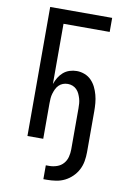

<svg xmlns="http://www.w3.org/2000/svg" viewBox="-103 -794 705 1077"><g transform="rotate(10 250.0 -256.0)"><path d="M223 223V144H243Q265 144 286.5 136.5Q308 129 322.5 112.5Q337 96 342.5 74.5Q348 53 348 31V-202Q348 -216 347 -230Q346 -244 342 -257.5Q338 -271 332 -284Q326 -297 316 -307Q306 -317 293 -322Q280 -327 266 -327Q251 -327 238 -322Q225 -317 215 -307Q205 -297 199 -284Q193 -271 189 -257.5Q185 -244 184 -230Q183 -216 183 -202V0H93V-735H446V-655H183V-312Q190 -332 200.5 -349.5Q211 -367 226.5 -380.5Q242 -394 262 -400.5Q282 -407 303 -407Q326 -407 348 -398.5Q370 -390 386 -373.5Q402 -357 412 -336.5Q422 -316 428 -293.5Q434 -271 436 -248Q438 -225 438 -202V31Q438 57 433.5 83Q429 109 417 132Q405 155 386 173.5Q367 192 344 203.5Q321 215 295 219Q269 223 243 223Z"/></g></svg>

Font: Iosevka Medium
Style: Regular
Weight: 500
Monospace: yes
Designer: Belleve Invis
Foundry: Belleve Invis
Version: Version 32.5.0; ttfautohint (v1.8.4)